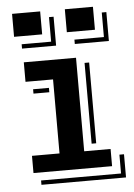

<svg xmlns="http://www.w3.org/2000/svg" viewBox="-53 -720 567 814"><g transform="rotate(-5 231.0 -313.5)"><path d="M253.9 -680.2H373.5V-582.5H253.9ZM29.3 -680.2H148.9V-582.5H29.3ZM283.2 -548.3H408.7V-652.8H428.2V-529.8H283.2ZM58.6 -548.3H184.1V-652.8H203.6V-529.8H58.6ZM61 -73.2H178.2V-388.2H61V-471.2H283.2V-73.2H395.5V0H61ZM317.4 -446.3H336.9V-102.5H317.4ZM90.3 -354H157.7V-335.4H90.3ZM430.7 34.2V-45.9H450.2V52.7H90.3V34.2Z"/></g></svg>

Font: Vast Shadow
Style: Regular
Weight: 400
Designer: Nicole Fally
Foundry: Nicole Fally
Version: Version 1.002